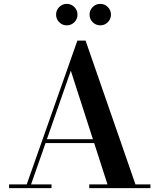

<svg xmlns="http://www.w3.org/2000/svg" viewBox="-20 -975 826 995"><path d="M444.1 -899.1Q444.1 -922 460.4 -938.5Q476.7 -955 499.6 -955Q522.5 -955 538.8 -938.5Q555.1 -922 555.1 -899.1Q555.1 -876.2 538.8 -859.9Q522.5 -843.6 499.6 -843.6Q476.7 -843.6 460.4 -859.9Q444.1 -876.2 444.1 -899.1ZM270.6 -899.1Q270.6 -922 286.9 -938.5Q303.2 -955 326.1 -955Q349 -955 365.3 -938.5Q381.6 -922 381.6 -899.1Q381.6 -876.2 365.3 -859.9Q349 -843.6 326.1 -843.6Q303.2 -843.6 286.9 -859.9Q270.6 -876.2 270.6 -899.1ZM27 -19.5H118.5L381 -764.5H423.5L682 -19.5H759.5V0H442.5V-19.5H537L468 -233.5H216L141 -19.5H247V0H27ZM347 -608.5 223 -253.5H461.5Z"/></svg>

Font: Bodoni* 11pt Medium
Style: Regular
Weight: 500
Version: Version 2.3